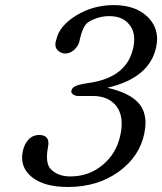

<svg xmlns="http://www.w3.org/2000/svg" viewBox="-20 -728 638 755"><path d="M527.8 -319.3Q552.2 -289.1 552.2 -244.6Q552.2 -225.1 547.4 -202.6Q528.3 -111.8 447.3 -53.2Q363.8 7.3 247.1 7.3Q154.3 7.3 106 -31.2Q66.9 -62.5 66.9 -108.4Q66.9 -120.6 69.8 -133.8Q75.7 -161.1 91.3 -178.2Q101.6 -189.9 114.3 -193.8L117.2 -194.8Q125 -197.3 132.8 -197.3Q170.4 -197.3 170.4 -165Q170.4 -158.7 168.9 -151.4Q164.6 -128.9 164.6 -110.8Q164.6 -78.6 179.2 -63.5Q207 -34.2 256.8 -34.2Q329.1 -34.2 383.3 -79.1Q438 -124 453.1 -196.3Q458.5 -220.7 458.5 -241.7Q458.5 -283.7 436.5 -312Q405.8 -350.6 344.7 -350.6H288.1Q275.9 -350.6 267.1 -356.9Q260.3 -362.3 260.3 -368.2Q260.3 -369.6 260.7 -371.1Q263.2 -383.3 277.3 -389.6Q290.5 -396 323.7 -400.9Q416.5 -413.1 462.4 -460Q493.7 -491.7 504.4 -541.5Q507.8 -558.1 507.8 -573.2Q507.8 -606.9 489.3 -630.4Q462.9 -664.6 409.2 -664.6Q367.2 -664.6 328.1 -641.6Q305.2 -627.9 292 -564.5Q288.6 -549.8 276.9 -537.6Q272.5 -531.7 265.6 -527.3Q252 -517.6 236.8 -517.6Q225.6 -517.6 216.8 -522.9Q197.8 -533.2 197.8 -553.2Q197.8 -558.6 199.2 -564.5L201.2 -571.3Q212.9 -626.5 280.3 -667.5Q347.2 -708 427.2 -708Q513.7 -708 561.5 -660.6Q597.7 -624.5 597.7 -574.7Q597.7 -559.1 593.8 -541.5Q567.9 -421.4 401.9 -382.8Q492.2 -362.8 527.8 -319.3Z"/></svg>

Font: inglobal
Style: Italic
Weight: 400
Italic angle: -12°
Designer: Andrey Kochetov, Denis Davydov, Evgeny Yurtaev
Foundry: inglobal
Version: Version 1.00 September 25, 2014, initial release